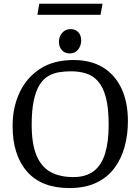

<svg xmlns="http://www.w3.org/2000/svg" viewBox="-20 -975 736 1009"><path d="M345 13.3Q198 13.3 122.1 -73.4Q46.2 -160.1 46.2 -313Q46.2 -409.8 82.6 -488.1Q118.9 -566.4 190.1 -613Q261.3 -659.6 366.8 -659.6Q456.9 -659.6 520.6 -621Q584.2 -582.4 618.2 -510.5Q652.2 -438.6 652.2 -338.2Q652.2 -266.4 634.6 -202.7Q617.1 -138.9 580.2 -90.3Q543.3 -41.7 484.9 -14.2Q426.5 13.3 345 13.3ZM365 -44.4Q431.6 -44.4 472.5 -75.6Q513.4 -106.8 532.3 -168.2Q551.1 -229.6 551.1 -319.4Q551.1 -407.3 536.5 -462.6Q521.9 -517.9 495.2 -547.8Q468.5 -577.7 432.4 -589Q396.4 -600.3 352.9 -600.3Q321.4 -600.3 291 -595.5Q260.6 -590.7 234.3 -575.6Q208 -560.5 188.4 -529.7Q168.9 -498.8 157.7 -447.7Q146.5 -396.5 146.5 -319.4Q146.5 -219.4 171.5 -158.9Q196.6 -98.4 245.3 -71.4Q294.1 -44.4 365 -44.4ZM346 -694.2Q320.2 -694.2 304.9 -711.6Q289.6 -728.9 289.6 -755.9Q289.6 -782.2 306.6 -802.1Q323.7 -822.1 350.8 -822.1Q375.9 -822.1 391.3 -806Q406.6 -789.8 406.6 -762.4Q406.6 -735.3 390.7 -714.7Q374.7 -694.2 346 -694.2ZM176.5 -897.1 186.3 -955.4H518.9L508.2 -897.1Z"/></svg>

Font: Faustina Light
Style: Regular
Weight: 300
Designer: Alfonso Garcia
Foundry: http://www.omnibus-type.com
Version: Version 1.200